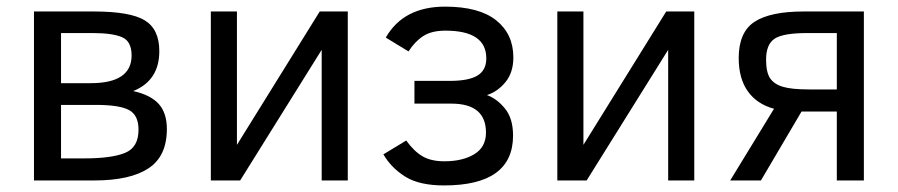

<svg xmlns="http://www.w3.org/2000/svg" viewBox="-20 -547 2722 582"><path d="M485.8 -155.8Q485.8 -73.2 429.9 -36.6Q374 0 266.1 0H83V-512.2H264.2Q374.5 -512.2 418.7 -485.4Q462.9 -458.5 462.9 -392.1Q462.9 -302.7 383.8 -271Q436.5 -259.3 461.2 -231.9Q485.8 -204.6 485.8 -155.8ZM378.9 -378.9Q378.9 -421.9 349.9 -434.3Q320.8 -446.8 261.2 -446.8H165V-294.9H254.9Q378.9 -294.9 378.9 -378.9ZM399.9 -153.8Q399.9 -198.2 370.8 -213.6Q341.8 -229 271 -229H165V-66.9H236.8Q317.9 -66.9 358.9 -83.5Q399.9 -100.1 399.9 -153.8Z M708 0H619.1V-512.2H698.2V-107.9L949.2 -512.2H1034.2V0H955.1V-396Z M1236.3 -301.8H1343.3Q1400.4 -301.8 1427.2 -317.9Q1454.1 -334 1454.1 -370.1Q1454.1 -454.1 1330.1 -454.1Q1288.1 -454.1 1262.7 -437.5Q1237.3 -420.9 1218.3 -391.1L1149.4 -433.1Q1203.1 -526.9 1329.1 -526.9Q1432.1 -526.9 1484.1 -485.4Q1536.1 -443.8 1536.1 -373Q1536.1 -327.1 1512.2 -298.1Q1488.3 -269 1456.1 -258.8Q1486.3 -248 1510.7 -218Q1535.2 -188 1535.2 -136.2Q1535.2 15.1 1326.2 15.1Q1251 15.1 1208.5 -11.5Q1166 -38.1 1142.1 -79.1L1211.4 -121.1Q1234.4 -88.9 1260.3 -73.5Q1286.1 -58.1 1327.1 -58.1Q1382.3 -58.1 1417.7 -79.6Q1453.1 -101.1 1453.1 -145Q1453.1 -232.9 1348.1 -232.9H1236.3Z M1758.3 0H1669.4V-512.2H1748.5V-107.9L1999.5 -512.2H2084.5V0H2005.4V-396Z M2193.4 0 2326.2 -217.3Q2274.4 -231.4 2246.8 -270.3Q2219.2 -309.1 2219.2 -371.1Q2219.2 -449.2 2266.8 -480.7Q2314.5 -512.2 2416.5 -512.2H2598.6V0H2516.6V-209H2409.7L2286.6 0ZM2302.2 -366.2Q2302.2 -328.1 2314.2 -310.1Q2326.2 -292 2353 -283.9Q2379.9 -275.9 2431.6 -275.9H2516.6V-446.8H2426.3Q2354 -446.8 2328.1 -429.7Q2302.2 -412.6 2302.2 -366.2Z"/></svg>

Font: ClearSansRegular
Style: Regular
Weight: 400
Foundry: Intel Corporation
Version: Version 1.00